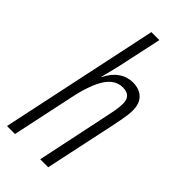

<svg xmlns="http://www.w3.org/2000/svg" viewBox="-241 -813 866 866"><g transform="rotate(45 192.5 -380.0)"><path d="M4 0 165 -760H216L169 -542Q159 -500 148 -458H150Q169 -498 199.5 -519.5Q230 -541 268 -541Q308 -541 332 -518Q356 -495 356 -450Q356 -427 350 -394.5Q344 -362 338 -334L267 0H216L286 -333Q292 -361 297.5 -389Q303 -417 303 -441Q303 -493 251 -493Q202 -493 170 -443.5Q138 -394 117 -292L55 0Z"/></g></svg>

Font: Noto Sans ExtraCondensed Light
Style: Italic
Weight: 300
Width: 2
Italic angle: -12°
Designer: Monotype Design Team
Foundry: Monotype Imaging Inc.
Version: Version 2.013; ttfautohint (v1.8.4.7-5d5b)